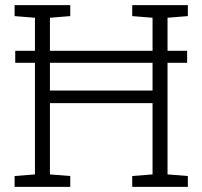

<svg xmlns="http://www.w3.org/2000/svg" viewBox="-20 -731 791 751"><path d="M37.1 0V-42.5L116.7 -48.8V-661.6L37.1 -668V-710.9H254.9V-668L175.3 -661.6V-377H576.7V-661.6L497.1 -668V-710.9H714.8V-668L635.3 -661.6V-48.8L714.8 -42.5V0H497.1V-42.5L576.7 -48.8V-327.6H175.3V-48.8L254.9 -42.5V0ZM39.6 -485.4V-532.2H711.9V-485.4Z"/></svg>

Font: Roboto Slab Light
Style: Regular
Weight: 300
Designer: Google
Version: Version 2.000; ttfautohint (v1.8.1.43-b0c9)